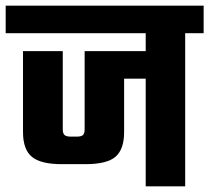

<svg xmlns="http://www.w3.org/2000/svg" viewBox="-40 -656 737 676"><path d="M473 -578H612V0H473ZM-20 -636H677V-539H-20ZM41 -476H181V-201Q181 -185 188 -180Q195 -175 208 -175H231Q245 -175 251.5 -180Q258 -185 258 -201V-476H503V-379H397V-191Q397 -130 366.5 -104Q336 -78 261 -78H178Q103 -78 72 -104Q41 -130 41 -191Z"/></svg>

Font: Teko Light SemiBold
Style: Regular
Weight: 600
Version: Version 2.000;gftools[0.9.28.dev9+g7d2139d.d20230707]